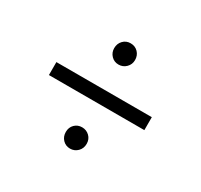

<svg xmlns="http://www.w3.org/2000/svg" viewBox="-109 -729 793 758"><g transform="rotate(30 287.5 -350.0)"><path d="M240 -541Q240 -562 253.5 -576Q267 -590 287 -590Q308 -590 321.5 -576Q335 -562 335 -541Q335 -521 321 -507Q307 -493 287 -493Q267 -493 253.5 -507Q240 -521 240 -541ZM70 -320V-379H505V-320ZM321 -124Q307 -110 287 -110Q267 -110 253.5 -124Q240 -138 240 -159Q240 -180 253.5 -193.5Q267 -207 287 -207Q307 -207 321 -193.5Q335 -180 335 -159Q335 -138 321 -124Z"/></g></svg>

Font: Montserrat Alternates
Style: Regular
Weight: 400
Designer: Julieta Ulanovsky
Foundry: Julieta Ulanovsky
Version: Version 7.200;PS 007.200;hotconv 1.0.88;makeotf.lib2.5.64775